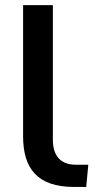

<svg xmlns="http://www.w3.org/2000/svg" viewBox="-20 -739 374 759"><path d="M272.5 0H320.8L329.1 -87.9H278.3C218.3 -87.9 189 -125.5 189 -185.5V-718.8H71.3V-200.2C71.3 -72.8 127.9 0 272.5 0Z"/></svg>

Font: Winston Medium
Style: Regular
Weight: 500
Designer: Vernon Adams, Kim Jin-seong, David Berlow, Cristiano Sobral
Foundry: The Winston Project Authors
Version: Version 3.004